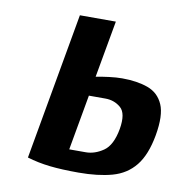

<svg xmlns="http://www.w3.org/2000/svg" viewBox="-64 -561 603 631"><g transform="rotate(10 237.5 -245.0)"><path d="M238 10Q182 10 142 5.5Q102 1 66 -10L153 -500H273L239 -310Q259 -314 283 -317Q307 -320 326 -320Q376 -320 412 -307Q448 -294 463.5 -258.5Q479 -223 467 -155Q455 -88 426 -52Q397 -16 350 -3Q303 10 238 10ZM195 -60H250Q280 -60 308.5 -79.5Q337 -99 347 -155Q356 -208 334.5 -226.5Q313 -245 283 -245H228Z"/></g></svg>

Font: Cuprum
Style: Bold Italic
Weight: 700
Italic angle: -10°
Designer: Jovanny Lemonad
Foundry: Jovanny Lemonad
Version: Version 3.000